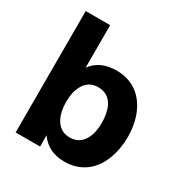

<svg xmlns="http://www.w3.org/2000/svg" viewBox="-164 -827 916 959"><g transform="rotate(30 294.0 -347.5)"><path d="M529 -390C497 -467 435 -520 339 -520C273 -520 227 -496 197 -455V-700H56V0H197V-65C227 -21 273 5 339 5C429 5 497 -44 530 -131C545 -169 553 -216 553 -259C553 -303 546 -349 529 -390ZM386 -165C370 -133 343 -113 302 -113C260 -113 234 -134 217 -166C205 -190 198 -220 198 -257C198 -297 205 -330 220 -355C236 -384 262 -402 301 -402C339 -402 369 -386 387 -349C400 -323 405 -287 405 -257C405 -219 399 -189 386 -165Z"/></g></svg>

Font: Arthouse Owned
Style: Bold
Weight: 700
Designer: Jeremy Tribby
Foundry: Tribby Type
Version: Version 1.000;PS 001.000;hotconv 1.0.88;makeotf.lib2.5.64775